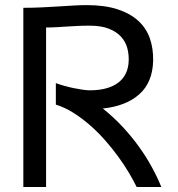

<svg xmlns="http://www.w3.org/2000/svg" viewBox="-20 -747 713 767"><path d="M203.1 -415Q218.3 -409.2 236.8 -404.1Q255.4 -398.9 274.2 -395Q293 -391.1 309.8 -388.7Q326.7 -386.2 338.4 -386.2Q377 -386.2 405.8 -394.5Q434.6 -402.8 453.9 -418Q473.1 -433.1 483.2 -454.8Q493.2 -476.6 494.1 -503.9Q495.1 -530.8 488.3 -555.7Q481.4 -580.6 463.6 -600.3Q445.8 -620.1 415 -632.3Q384.3 -644.5 337.4 -644.5Q311.5 -644.5 289.3 -643.3Q267.1 -642.1 246.3 -640.9Q225.6 -639.6 205.6 -638.4Q185.5 -637.2 164.1 -637.2V0H73.2V-715.8Q110.4 -715.8 145.5 -717.5Q180.7 -719.2 212.9 -721.2Q245.1 -723.1 273.4 -724.9Q301.8 -726.6 325.7 -726.6Q398.9 -726.6 450 -709.7Q501 -692.9 533 -663.3Q564.9 -633.8 578.9 -593Q592.8 -552.2 591.8 -503.9Q589.4 -417.5 536.4 -370.4Q483.4 -323.2 390.6 -313.5Q433.6 -279.3 469.5 -240.7Q505.4 -202.1 534.4 -161.9Q563.5 -121.6 585.9 -80.6Q608.4 -39.6 624.5 0H525.9Q514.2 -24.4 495.8 -55.4Q477.5 -86.4 453.9 -119.1Q430.2 -151.9 401.6 -184.6Q373 -217.3 340.8 -245.6Q308.6 -273.9 273.9 -295.9Q239.3 -317.9 203.1 -329.1Z"/></svg>

Font: Arian AMU
Style: Regular
Weight: 400
Designer: Ruben Hakobyan (Tarumian)
Foundry: Ruben Hakobyan (Tarumian)
Version: Version 4.003